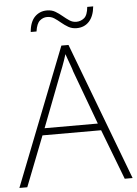

<svg xmlns="http://www.w3.org/2000/svg" viewBox="-60 -950 710 995"><g transform="rotate(-5 295.0 -452.0)"><path d="M548 0 448 -261H143L41 0H0L281 -716H318L589 0ZM330 -578Q327 -590 321.5 -604.5Q316 -619 310 -636Q304 -653 298 -670Q293 -654 287.5 -637.5Q282 -621 276 -606Q270 -591 265 -578L157 -297H434ZM129 -800Q131 -826 138.5 -845.5Q146 -865 158 -877.5Q170 -890 186 -897Q202 -904 222 -904Q247 -904 265.5 -893Q284 -882 300.5 -868Q317 -854 333.5 -843Q350 -832 369 -832Q392 -832 410 -846.5Q428 -861 432 -904H463Q458 -853 433 -826Q408 -799 368 -799Q344 -799 325 -810Q306 -821 289.5 -835Q273 -849 257 -859.5Q241 -870 220 -870Q199 -870 182 -855.5Q165 -841 159 -800Z"/></g></svg>

Font: Noto Sans Armenian ExtraLight
Style: Regular
Weight: 250
Designer: Monotype Design Team
Foundry: Monotype Imaging Inc.
Version: Version 2.007